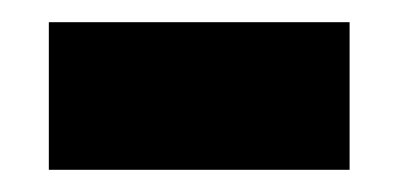

<svg xmlns="http://www.w3.org/2000/svg" viewBox="-20 -355 359 173"><path d="M24 -202V-335H295V-202Z"/></svg>

Font: Noto Sans Thai Looped UI Condensed ExtraBold
Style: Regular
Weight: 800
Width: 3
Designer: Cadson Demak Team
Foundry: Cadson Demak Co., Ltd.
Version: Version 1.000